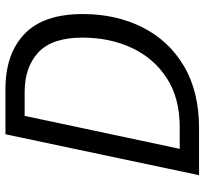

<svg xmlns="http://www.w3.org/2000/svg" viewBox="-43 -711 754 708"><g transform="rotate(-90 334.0 -357.0)"><path d="M42 0 192.9 -713.9H359.4Q489.3 -713.9 562.7 -643.8Q636.2 -573.7 636.2 -428.7Q636.2 -306.6 587.6 -209.5Q539.1 -112.3 445.1 -56.2Q351.1 0 214.4 0ZM139.2 -71.3H219.2Q326.7 -71.3 400.1 -119.1Q473.6 -167 511.5 -248.3Q549.3 -329.6 549.3 -429.7Q549.3 -542 494.9 -592.5Q440.4 -643.1 348.6 -643.1H260.7Z"/></g></svg>

Font: Open Sans
Style: Italic
Weight: 400
Italic angle: -12°
Designer: Monotype Design Team
Foundry: Monotype Imaging Inc.
Version: Version 3.000; ttfautohint (v1.8.4)